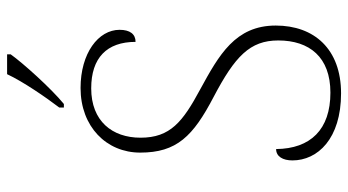

<svg xmlns="http://www.w3.org/2000/svg" viewBox="-240 -731 981 541"><g transform="rotate(-90 250.5 -460.5)"><path d="M218 -784V-771H228C272 -807 343 -886 368 -921V-931H312C291 -886 247 -822 218 -784ZM258 10C383 10 449 -66 449 -174C449 -288 366 -334 269 -387C178 -436 133 -471 133 -555C133 -635 180 -694 272 -694C358 -694 403 -650 403 -569C425 -569 437 -585 437 -614C437 -674 371 -724 273 -724C164 -724 91 -651 91 -556C91 -453 137 -407 248 -349C362 -289 407 -247 407 -167C407 -79 360 -20 260 -20C156 -20 102 -76 101 -173C80 -173 69 -154 69 -127C69 -56 130 10 258 10Z"/></g></svg>

Font: Noto Serif Myanmar ExtraLight
Style: Regular
Weight: 200
Designer: Ben Mitchell and the Monotype Design Team
Foundry: Monotype Imaging Inc.
Version: Version 2.106